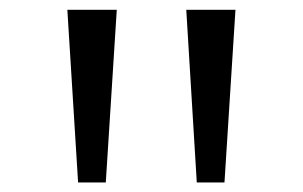

<svg xmlns="http://www.w3.org/2000/svg" viewBox="-20 -848 634 402"><path d="M121 -827.5H224.5L201.5 -466H143.5ZM370 -827.5H473L450 -466H392Z"/></svg>

Font: Merriweather 12pt
Style: Regular
Weight: 400
Designer: Eben Sorkin
Foundry: Eben Sorkin
Version: Version 2.100